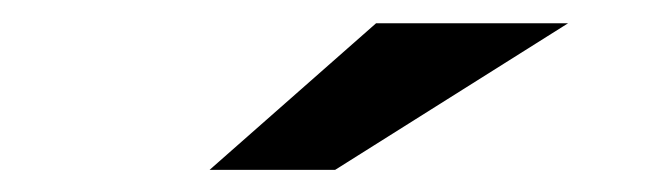

<svg xmlns="http://www.w3.org/2000/svg" viewBox="-20 -758 578 169"><path d="M164.5 -608.5 311 -737.5H480L275 -608.5Z"/></svg>

Font: Anybody UltraExpanded ExtraBold
Style: Italic
Weight: 800
Width: 9
Italic angle: -10°
Designer: Tyler Finck
Foundry: Etcetera Type Company
Version: Version 1.010; ttfautohint (v1.8.3) -l 8 -r 50 -G 200 -x 14 